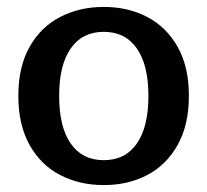

<svg xmlns="http://www.w3.org/2000/svg" viewBox="-20 -521 599 555"><path d="M33 -244Q33 -328 65.5 -385.5Q98 -443 154 -472Q210 -501 280 -501Q350 -501 405.5 -472Q461 -443 493.5 -385.5Q526 -328 526 -244Q526 -160 493.5 -102Q461 -44 405.5 -15Q350 14 280 14Q210 14 154 -15Q98 -44 65.5 -102Q33 -160 33 -244ZM409 -244Q409 -333 375.5 -381Q342 -429 280 -429Q218 -429 184.5 -381Q151 -333 151 -244Q151 -154 184.5 -106Q218 -58 280 -58Q342 -58 375.5 -106Q409 -154 409 -244Z"/></svg>

Font: Maitree SemiBold
Style: Regular
Weight: 600
Designer: CadsonDemak Team
Foundry: CadsonDemak
Version: Version 1.001